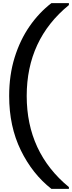

<svg xmlns="http://www.w3.org/2000/svg" viewBox="-20 -1010 456 1215"><path d="M416 185H305Q185 91 111.5 -59.5Q38 -210 38 -403Q38 -535 72.5 -646Q107 -757 167 -843.5Q227 -930 305 -990H416V-978Q149 -760 149 -403Q149 -46 416 174Z"/></svg>

Font: Ulagadi Sans Medium
Style: Regular
Weight: 500
Designer: Ninad Kale (Devanagari), Jonny Pinhorn (Latin)
Foundry: Indian Type Foundry
Version: Version 3.01;March 29, 2020;FontCreator 12.0.0.2522 64-bit; 